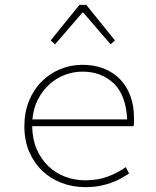

<svg xmlns="http://www.w3.org/2000/svg" viewBox="-20 -756 640 788"><path d="M330 12Q279 12 233.5 -5Q188 -22 154 -54.5Q120 -87 100 -133Q80 -179 80 -238Q80 -296 99.5 -343Q119 -390 152 -422.5Q185 -455 228 -472.5Q271 -490 318 -490Q366 -490 405 -475Q444 -460 472 -431.5Q500 -403 515 -362.5Q530 -322 530 -270Q530 -262 530 -254.5Q530 -247 528 -238H112Q113 -184 131 -143Q149 -102 179 -73.5Q209 -45 248 -30.5Q287 -16 330 -16Q381 -16 421.5 -31Q462 -46 496 -70L510 -44Q494 -34 476.5 -24Q459 -14 437 -6Q415 2 389 7Q363 12 330 12ZM318 -462Q282 -462 247 -449Q212 -436 183.5 -410.5Q155 -385 136 -348.5Q117 -312 113 -266H502Q497 -366 446.5 -414Q396 -462 318 -462ZM206 -574 188 -590 306 -736H334L452 -590L434 -574L322 -704H318Z"/></svg>

Font: Source Code Pro ExtraLight
Style: Regular
Weight: 200
Monospace: yes
Designer: Paul D. Hunt, Teo Tuominen
Foundry: Adobe Systems Incorporated
Version: Version 2.030;PS 1.000;hotconv 16.6.51;makeotf.lib2.5.65220